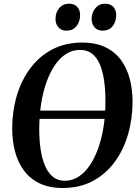

<svg xmlns="http://www.w3.org/2000/svg" viewBox="-20 -976 730 1008"><path d="M102.5 -352 103.5 -395.5H611L610 -352ZM309.5 11Q238 11 187.2 -13.8Q136.5 -38.5 105 -81.5Q73.5 -124.5 58.8 -180.8Q44 -237 44 -300Q44 -391.5 68 -473Q92 -554.5 139 -617.5Q186 -680.5 254.5 -716.5Q323 -752.5 411.5 -752.5Q483.5 -752.5 534 -727.8Q584.5 -703 615.8 -660Q647 -617 661.2 -561.8Q675.5 -506.5 676 -444.5Q676 -353 652.2 -270.8Q628.5 -188.5 581.8 -125.2Q535 -62 466.8 -25.5Q398.5 11 309.5 11ZM320 -27Q360 -27 393.5 -49Q427 -71 453 -110.2Q479 -149.5 497.2 -202.2Q515.5 -255 524.8 -317.2Q534 -379.5 533.5 -447Q533.5 -504.5 526.5 -553Q519.5 -601.5 504.2 -637.8Q489 -674 463.5 -694Q438 -714 400 -714Q360 -714 326.5 -692.5Q293 -671 267 -632.2Q241 -593.5 222.8 -541.2Q204.5 -489 195.2 -427Q186 -365 186 -297.5Q186 -239.5 193.5 -190.2Q201 -141 217 -104.2Q233 -67.5 258.5 -47.2Q284 -27 320 -27ZM328.5 -815Q302.5 -815 286.8 -832.5Q271 -850 271.5 -877.5Q271.5 -910.5 291 -933.5Q310.5 -956.5 342 -956.5Q371.5 -956.5 386.2 -939Q401 -921.5 400.5 -896.5Q400.5 -862 381.5 -838.5Q362.5 -815 328.5 -815ZM518 -815Q492 -815 476.5 -832.5Q461 -850 461 -877.5Q461.5 -910.5 481 -933.5Q500.5 -956.5 531.5 -956.5Q561 -956.5 575.8 -939Q590.5 -921.5 590 -896.5Q590 -862 571.2 -838.5Q552.5 -815 518 -815Z"/></svg>

Font: Merriweather 96pt SemiBold
Style: Italic
Weight: 600
Italic angle: -7.8°
Version: Version 2.101